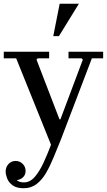

<svg xmlns="http://www.w3.org/2000/svg" viewBox="-29 -740 569 1020"><path d="M242 29 57 -430H-9V-465H232V-430H171L165 -423L287 -106H292L411 -423L405 -430H335V-465H519V-430H459L295 0ZM97 260Q59 260 38 244.5Q17 229 9 208Q1 187 1 172Q1 147 16.5 131Q32 115 54 115Q76 115 91.5 130.5Q107 146 107 168Q107 190 91.5 203.5Q76 217 54 217Q41 217 31.5 210.5Q22 204 16.5 194Q11 184 11 172H41Q41 183 46 196.5Q51 210 63.5 219.5Q76 229 98 229Q130 229 155 200.5Q180 172 201.5 126Q223 80 242 29L295 0Q275 49 256 95.5Q237 142 215.5 179Q194 216 165 238Q136 260 97 260ZM254 -548 288 -720H390L284 -548Z"/></svg>

Font: Brygada 1918 Medium
Style: Regular
Weight: 500
Designer: Mateusz Machalski | Borys Kosmynka | Przemek Hoffer
Foundry: NIEPODLEGLA 2018
Version: Version 3.006